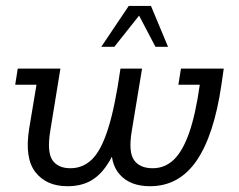

<svg xmlns="http://www.w3.org/2000/svg" viewBox="-20 -634 825 664"><path d="M213.4 10Q140.3 10 102.4 -38.8Q64.4 -87.5 81 -189.9L106.2 -341H32.6L41.4 -396.7H188.9L153.7 -180.5Q142.2 -108.9 161.1 -80.5Q180.1 -52.2 223.7 -52.2Q266.6 -52.2 298.2 -82.9Q329.8 -113.6 353.7 -188.6Q377.7 -263.7 396.6 -396.7H471.3L435.6 -180.5Q423.7 -108.9 443.4 -80.5Q463.1 -52.2 508.1 -52.2Q550 -52.2 580.8 -81.5Q611.7 -110.8 634.1 -174.6Q656.5 -238.4 670.9 -341H596.9L605.8 -396.7H753.8L745.6 -340Q733 -254.1 711.7 -188.6Q690.4 -123.2 660.2 -78.8Q629.9 -34.5 589.6 -12.3Q549.3 10 498.7 10Q430.6 10 394.7 -29.8Q358.8 -69.6 366.8 -142.1L393.6 -148.9Q371.3 -92.9 346.1 -57.7Q321 -22.5 288.9 -6.2Q256.8 10 213.4 10ZM330.3 -472.2 425.2 -613.5H502.1L561.1 -472.2H517.6L461 -580L375.4 -472.2Z"/></svg>

Font: Rokkitt SemiBold
Style: Italic
Weight: 600
Italic angle: -9°
Designer: Vernon Adams
Foundry: Vernon Adams
Version: Version 3.103